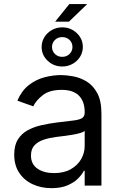

<svg xmlns="http://www.w3.org/2000/svg" viewBox="-20 -928 604 960"><path d="M237.2 12.8Q185.4 12.8 143.1 -6.9Q100.9 -26.6 76 -64.1Q51.1 -101.6 51.1 -154.8Q51.1 -201.7 69.6 -231Q88.1 -260.3 119 -277Q149.9 -293.7 187.3 -302Q224.8 -310.4 262.8 -315.3Q312.5 -321.7 343.6 -325.1Q374.6 -328.5 389 -336.6Q403.4 -344.8 403.4 -365.1V-367.9Q403.4 -420.5 374.8 -449.6Q346.2 -478.7 288.4 -478.7Q228.3 -478.7 194.2 -452.4Q160.2 -426.1 146.3 -396.3L66.8 -424.7Q88.1 -474.4 123.8 -502.3Q159.4 -530.2 201.9 -541.4Q244.3 -552.6 285.5 -552.6Q311.8 -552.6 346.1 -546.3Q380.3 -540.1 412.5 -521Q444.6 -501.8 465.9 -463.1Q487.2 -424.4 487.2 -359.4V0H403.4V-73.9H399.1Q390.6 -56.1 370.7 -35.9Q350.9 -15.6 317.8 -1.4Q284.8 12.8 237.2 12.8ZM250 -62.5Q299.7 -62.5 334 -82Q368.3 -101.6 385.8 -132.5Q403.4 -163.4 403.4 -197.4V-274.1Q398.1 -267.8 380.1 -262.6Q362.2 -257.5 339 -253.7Q315.7 -250 293.9 -247.3Q272 -244.7 258.5 -242.9Q225.9 -238.6 197.6 -229.2Q169.4 -219.8 152.2 -201.2Q134.9 -182.5 134.9 -150.6Q134.9 -106.9 167.4 -84.7Q199.9 -62.5 250 -62.5ZM255.7 -819.6 326.7 -907.7H416.2L324.6 -819.6ZM291.2 -595.5Q248.6 -595.5 218.4 -624.1Q188.2 -652.7 188.2 -693.2Q188.2 -720.2 202.1 -742.4Q215.9 -764.6 239.3 -777.9Q262.8 -791.2 291.2 -791.2Q333.8 -791.2 364 -762.4Q394.2 -733.7 394.2 -693.2Q394.2 -666.2 380.3 -644Q366.5 -621.8 343 -608.7Q319.6 -595.5 291.2 -595.5ZM291.2 -643.8Q313.2 -643.8 327.8 -658.2Q342.3 -672.6 342.3 -693.2Q342.3 -713.8 327.8 -728.2Q313.2 -742.5 291.2 -742.5Q269.2 -742.5 254.6 -728.2Q240.1 -713.8 240.1 -693.2Q240.1 -672.6 254.6 -658.2Q269.2 -643.8 291.2 -643.8Z"/></svg>

Font: InterMG
Style: Regular
Weight: 400
Designer: Rasmus Andersson
Foundry: rsms
Version: Version 3.019;December 26, 2023;FontCreator 15.0.0.2955 64-b